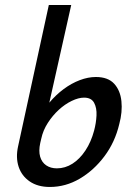

<svg xmlns="http://www.w3.org/2000/svg" viewBox="-20 -731 528 763"><path d="M178 12Q130 12 98 -10Q66 -32 54 -68.5Q42 -105 52 -150L174 -711H263L176 -323Q202 -354 233 -377Q264 -400 297 -412.5Q330 -425 361 -425Q409 -425 433.5 -398.5Q458 -372 462.5 -329Q467 -286 454 -238Q437 -166 395 -110Q353 -54 297 -21Q241 12 178 12ZM140 -163Q133 -131 139.5 -108.5Q146 -86 163.5 -74Q181 -62 206 -62Q239 -62 268 -80.5Q297 -99 319.5 -133Q342 -167 354 -212Q362 -242 363.5 -272Q365 -302 354 -322.5Q343 -343 314 -343Q292 -343 265 -330Q238 -317 213.5 -294.5Q189 -272 170 -242.5Q151 -213 144 -180Z"/></svg>

Font: Ysabeau Office SemiBold
Style: Italic
Weight: 600
Italic angle: -12°
Designer: Christian Thalmann (Catharsis Fonts)
Version: Version 2.001;gftools[0.9.30]; featfreeze: tnum,lnum,ss02